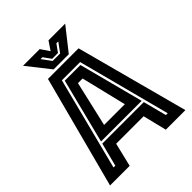

<svg xmlns="http://www.w3.org/2000/svg" viewBox="-236 -993 1127 1127"><g transform="rotate(-45 328.0 -429.0)"><path d="M15 0 199.5 -700H453.5L640.5 0H478L441.5 -148H213.5L178 0ZM104 -60.5H119L156.5 -206H501L539 -60.5H554L403 -636.5H251.5ZM160 -220 262 -623H392L497.5 -220ZM241.5 -276H413.5L345 -558H306.5ZM262.5 -716 150.5 -858H289L325.5 -804L362 -858H500.5L388.5 -716ZM293.5 -755H355.5L398 -813H382.5L348.5 -766H300.5L266.5 -813H251Z"/></g></svg>

Font: Tourney
Style: Bold
Weight: 700
Designer: Tyler Finck
Foundry: Etcetera Type Co
Version: Version 1.015